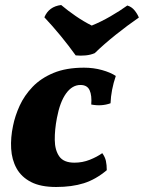

<svg xmlns="http://www.w3.org/2000/svg" viewBox="-20 -737 574 766"><path d="M204 9Q142 9 103.5 -11Q65 -31 46 -65.5Q27 -100 24.5 -144Q22 -188 32 -235Q40 -275 58.5 -315.5Q77 -356 110 -390.5Q143 -425 193.5 -446Q244 -467 315 -467Q353 -467 387 -457.5Q421 -448 442 -434Q423 -378 421 -325Q385 -312 344 -320Q347 -356 337.5 -377Q328 -398 301 -398Q268 -398 243.5 -364Q219 -330 207 -266Q198 -219 198.5 -178.5Q199 -138 216.5 -113Q234 -88 277 -88Q309 -88 338 -99.5Q367 -111 388 -126Q399 -111 402.5 -95Q406 -79 406 -58Q362 -21 314.5 -6Q267 9 204 9ZM282 -516Q254 -555 222 -594Q190 -633 157 -668Q175 -711 224 -717Q250 -695 282 -673Q314 -651 346 -635Q383 -650 421 -672Q459 -694 488 -715Q505 -710 516.5 -696Q528 -682 534 -667Q489 -636 442 -598.5Q395 -561 358 -525Q342 -518 322 -516Q302 -514 282 -516Z"/></svg>

Font: Vollkorn ExtraBold
Style: Italic
Weight: 800
Italic angle: -11°
Designer: Friedrich Althausen
Foundry: Friedrich Althausen
Version: Version 5.000; ttfautohint (v1.8.3)